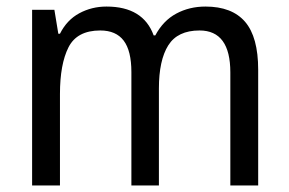

<svg xmlns="http://www.w3.org/2000/svg" viewBox="-20 -566 882 586"><path d="M607 -546Q688 -546 728 -499.5Q768 -453 768 -353V0H683V-345Q683 -473 589 -473Q522 -473 493.5 -427.5Q465 -382 465 -296V0H381V-346Q381 -411 357.5 -442Q334 -473 286 -473Q215 -473 189 -421.5Q163 -370 163 -279V0H78V-536H146L158 -463H163Q184 -505 222 -525.5Q260 -546 305 -546Q417 -546 449 -458H454Q478 -503 518 -524.5Q558 -546 607 -546Z"/></svg>

Font: Noto Sans SemiCondensed
Style: Regular
Weight: 400
Width: 4
Designer: Monotype Design Team
Foundry: Monotype Imaging Inc.
Version: Version 2.013; ttfautohint (v1.8.4.7-5d5b)